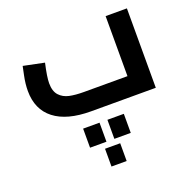

<svg xmlns="http://www.w3.org/2000/svg" viewBox="-145 -644 1133 1136"><g transform="rotate(-20 421.0 -76.0)"><path d="M772 -500V0H364Q214 0 134 -62Q54 -124 54 -241Q54 -286 64.5 -335.5Q75 -385 76 -391L207 -364Q188 -280 188 -241Q188 -190 212 -164Q236 -138 273.5 -130Q311 -122 364 -122H638V-500ZM438.2 80.1H541.5V200.1H438.2ZM285.2 80.1H388.5V200.1H285.2ZM366.3 236.3H461.8V348.2H366.3Z"/></g></svg>

Font: Cairo
Style: Bold
Weight: 700
Designer: Mohamed Gaber
Foundry: Kief Type Foundry
Version: Version 2.100